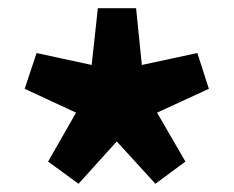

<svg xmlns="http://www.w3.org/2000/svg" viewBox="-20 -835 569 467"><path d="M171 -388 264 -491 358 -388 431 -442 362 -561 488 -619 460 -706 325 -677 311 -815H218L203 -677L69 -706L40 -619L165 -561L97 -442Z"/></svg>

Font: Noto Sans CJK Black
Style: Bold
Weight: 900
Designer: Ryoko NISHIZUKA (kana & ideographs); Paul D. Hunt (Latin, Greek & Cyrillic); Wenlong ZHANG (bopomofo); Sandoll Communica
Foundry: Adobe Systems Incorporated
Version: Version 1.000;PS 1;hotconv 1.0.78;makeotf.lib2.5.61930